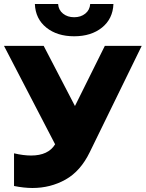

<svg xmlns="http://www.w3.org/2000/svg" viewBox="-28 -929 727 958"><path d="M127 -153Q213 -153 247 -209L-8 -700H190L346 -400L495 -700H679L420 -170Q374 -75 299 -33Q224 9 134 9Q92 9 42 -1V-164Q89 -153 127 -153ZM146 -909H262Q264 -879 286.5 -861Q309 -843 342 -843Q375 -843 397.5 -861Q420 -879 422 -909H538Q535 -835 481 -791.5Q427 -748 342 -748Q257 -748 203 -791.5Q149 -835 146 -909Z"/></svg>

Font: Chess Sans ExtraBold
Style: Regular
Weight: 800
Designer: Wolf Bōese
Foundry: Wolf Bōese
Version: Version 7.223